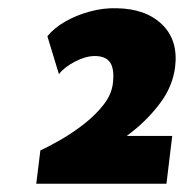

<svg xmlns="http://www.w3.org/2000/svg" viewBox="-20 -711 448 466"><path d="M95 -623Q111 -643 138 -658.5Q165 -674 198 -683Q231 -692 263 -691Q334 -690 373.5 -651.5Q413 -613 405 -548Q399 -502 370 -462.5Q341 -423 300.5 -391Q260 -359 220 -333Q180 -307 151 -287L185 -381H398L384 -265H68L78 -346Q100 -356 128.5 -372.5Q157 -389 184.5 -410.5Q212 -432 231.5 -457Q251 -482 254 -509Q258 -543 247.5 -559Q237 -575 210 -575Q188 -575 162 -561.5Q136 -548 123 -531Z"/></svg>

Font: Josefin Sans Thin
Style: Bold Italic
Weight: 700
Italic angle: -7°
Version: Version 2.000